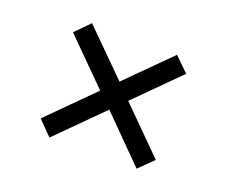

<svg xmlns="http://www.w3.org/2000/svg" viewBox="-77 -598 754 637"><g transform="rotate(20 300.0 -279.5)"><path d="M147 -77 98 -127 252 -281 101 -432 150 -482 302 -331 451 -480 501 -431 351 -281 504 -128 454 -79 302 -232Z"/></g></svg>

Font: Wittgenstein
Style: Bold
Weight: 700
Designer: Jörg Drees
Foundry: Jörg Drees
Version: Version 1.303; ttfautohint (v1.8.4.7-5d5b)